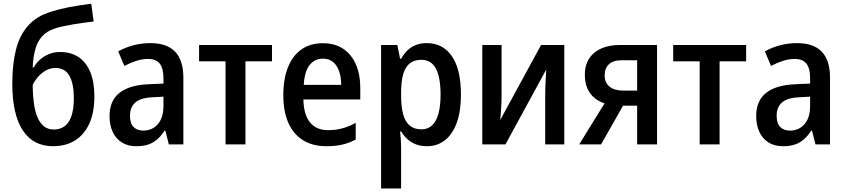

<svg xmlns="http://www.w3.org/2000/svg" viewBox="-20 -786 4606 1045"><path d="M46.9 -331.5Q46.9 -437.5 67.1 -516.6Q87.4 -595.7 134 -647.5Q180.7 -699.2 258.8 -722.7Q303.2 -736.8 357.7 -747.3Q412.1 -757.8 476.6 -765.6L489.7 -668.9Q465.3 -666 436 -662.1Q406.7 -658.2 376.7 -653.1Q346.7 -647.9 320.6 -642.3Q294.4 -636.7 275.9 -629.9Q236.8 -616.7 211.7 -590.8Q186.5 -564.9 173.8 -523.2Q161.1 -481.4 157.7 -419.4H164.1Q175.8 -441.4 196.5 -460.4Q217.3 -479.5 245.4 -491.2Q273.4 -502.9 307.1 -502.9Q366.7 -502.9 408.2 -474.9Q449.7 -446.8 471.7 -392.8Q493.7 -338.9 493.7 -261.2Q493.7 -173.8 466.1 -113.3Q438.5 -52.7 388.2 -21.5Q337.9 9.8 268.1 9.8Q215.8 9.8 174.8 -11.2Q133.8 -32.2 105.2 -74.5Q76.7 -116.7 61.8 -180.9Q46.9 -245.1 46.9 -331.5ZM272.9 -81.1Q307.1 -81.1 331.5 -98.9Q356 -116.7 368.9 -154.5Q381.8 -192.4 381.8 -251.5Q381.8 -330.6 357.9 -373.3Q334 -416 281.2 -416Q252 -416 226.8 -400.9Q201.7 -385.7 183.8 -364Q166 -342.3 157.7 -322.8Q158.2 -270.5 164.1 -226.3Q169.9 -182.1 183.3 -149.4Q196.8 -116.7 218.8 -98.9Q240.7 -81.1 272.9 -81.1Z M798.8 -551.3Q888.7 -551.3 933.3 -504.4Q978 -457.5 978 -362.8V0H898.9L879.9 -75.7H876.5Q857.9 -47.4 836.7 -28.3Q815.4 -9.3 787.8 0.2Q760.3 9.8 721.7 9.8Q675.8 9.8 643.1 -10.7Q610.4 -31.2 593.3 -68.4Q576.2 -105.5 576.2 -154.8Q576.2 -237.8 630.6 -280.8Q685.1 -323.7 791 -327.6L869.6 -331.1V-359.9Q869.6 -415.5 848.9 -440.4Q828.1 -465.3 786.6 -465.3Q754.9 -465.3 722.7 -455.1Q690.4 -444.8 656.7 -427.2L623.5 -506.3Q660.2 -527.3 705.1 -539.3Q750 -551.3 798.8 -551.3ZM869.6 -259.8 813.5 -256.8Q745.6 -253.9 716.6 -228.3Q687.5 -202.6 687.5 -156.2Q687.5 -114.3 707 -94.7Q726.6 -75.2 759.8 -75.2Q808.6 -75.2 839.1 -110.4Q869.6 -145.5 869.6 -210Z M1460.4 -452.1H1315.9V0H1207.5V-452.1H1063.5V-541H1460.4Z M1737.3 -550.8Q1802.7 -550.8 1848.1 -520.3Q1893.6 -489.7 1917.2 -435.1Q1940.9 -380.4 1940.9 -307.1V-244.6H1631.3Q1632.8 -162.6 1667 -120.1Q1701.2 -77.6 1765.6 -77.6Q1807.1 -77.6 1842.5 -87.2Q1877.9 -96.7 1916 -117.2V-26.4Q1880.9 -7.8 1843 1Q1805.2 9.8 1756.3 9.8Q1681.2 9.8 1628.7 -23.2Q1576.2 -56.2 1549.1 -118.2Q1522 -180.2 1522 -267.1Q1522 -357.9 1547.9 -421.4Q1573.7 -484.9 1621.8 -517.8Q1669.9 -550.8 1737.3 -550.8ZM1738.3 -466.8Q1692.4 -466.8 1664.8 -431.6Q1637.2 -396.5 1633.3 -324.2H1836.9Q1836.9 -365.7 1825.9 -397.7Q1814.9 -429.7 1793.2 -448.2Q1771.5 -466.8 1738.3 -466.8Z M2303.2 -551.3Q2390.1 -551.3 2439.5 -480.2Q2488.8 -409.2 2488.8 -271Q2488.8 -180.7 2466.1 -118.2Q2443.4 -55.7 2401.9 -22.9Q2360.4 9.8 2303.7 9.8Q2270 9.8 2243.7 -0.5Q2217.3 -10.7 2197.3 -28.8Q2177.2 -46.9 2163.6 -70.3H2157.7Q2160.2 -47.9 2161.6 -25.6Q2163.1 -3.4 2163.1 14.2V239.7H2054.2V-541H2142.6L2157.7 -465.8H2163.1Q2178.2 -493.2 2198 -512.2Q2217.8 -531.2 2243.9 -541.3Q2270 -551.3 2303.2 -551.3ZM2273.4 -460.4Q2234.9 -460.4 2210.7 -441.4Q2186.5 -422.4 2175 -384Q2163.6 -345.7 2163.1 -287.1V-265.6Q2163.1 -204.6 2174.3 -163.8Q2185.5 -123 2210 -102.5Q2234.4 -82 2274.4 -82Q2309.1 -82 2332 -103.8Q2355 -125.5 2366.5 -167.7Q2377.9 -210 2377.9 -271.5Q2377.9 -363.8 2352.8 -412.1Q2327.6 -460.4 2273.4 -460.4Z M2710 -541V-271Q2710 -255.9 2709.5 -238Q2709 -220.2 2707.8 -201.4Q2706.5 -182.6 2705.3 -164.8Q2704.1 -147 2702.6 -132.8L2924.8 -541H3051.3V0H2947.3V-267.1Q2947.3 -289.1 2948.2 -314.5Q2949.2 -339.8 2950.7 -364.5Q2952.1 -389.2 2953.1 -407.7L2731 0H2605V-541Z M3251.5 0H3132.3L3270.5 -223.6Q3239.3 -233.4 3215.1 -253.4Q3190.9 -273.4 3177 -304.7Q3163.1 -335.9 3163.1 -378.4Q3163.1 -456.5 3214.6 -498.8Q3266.1 -541 3353 -541H3556.2V0H3447.8V-210.9H3371.1ZM3271 -376.5Q3271 -335.9 3297.4 -314.5Q3323.7 -293 3371.6 -293H3447.8V-458H3363.8Q3316.4 -458 3293.7 -435.8Q3271 -413.6 3271 -376.5Z M4041 -452.1H3896.5V0H3788.1V-452.1H3644V-541H4041Z M4318.4 -551.3Q4408.2 -551.3 4452.9 -504.4Q4497.6 -457.5 4497.6 -362.8V0H4418.5L4399.4 -75.7H4396Q4377.4 -47.4 4356.2 -28.3Q4335 -9.3 4307.4 0.2Q4279.8 9.8 4241.2 9.8Q4195.3 9.8 4162.6 -10.7Q4129.9 -31.2 4112.8 -68.4Q4095.7 -105.5 4095.7 -154.8Q4095.7 -237.8 4150.1 -280.8Q4204.6 -323.7 4310.5 -327.6L4389.2 -331.1V-359.9Q4389.2 -415.5 4368.4 -440.4Q4347.7 -465.3 4306.2 -465.3Q4274.4 -465.3 4242.2 -455.1Q4210 -444.8 4176.3 -427.2L4143.1 -506.3Q4179.7 -527.3 4224.6 -539.3Q4269.5 -551.3 4318.4 -551.3ZM4389.2 -259.8 4333 -256.8Q4265.1 -253.9 4236.1 -228.3Q4207 -202.6 4207 -156.2Q4207 -114.3 4226.6 -94.7Q4246.1 -75.2 4279.3 -75.2Q4328.1 -75.2 4358.6 -110.4Q4389.2 -145.5 4389.2 -210Z"/></svg>

Font: Open Sans SemiCondensed SemiBold
Style: Regular
Weight: 600
Width: 4
Designer: Monotype Design Team
Foundry: Monotype Imaging Inc.
Version: Version 3.000